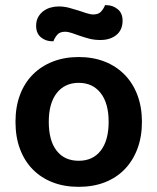

<svg xmlns="http://www.w3.org/2000/svg" viewBox="-20 -709 610 744"><path d="M530 -237Q530 -179 512.5 -132.5Q495 -86 463 -53Q431 -20 386 -2.5Q341 15 285 15Q229 15 184 -2.5Q139 -20 107 -52.5Q75 -85 57.5 -131.5Q40 -178 40 -237Q40 -295 57.5 -341.5Q75 -388 107.5 -420.5Q140 -453 185 -470.5Q230 -488 285 -488Q340 -488 385 -470.5Q430 -453 462.5 -420Q495 -387 512.5 -340.5Q530 -294 530 -237ZM285 -388Q231 -388 200 -348.5Q169 -309 169 -237Q169 -164 199.5 -125Q230 -86 285 -86Q340 -86 370.5 -125.5Q401 -165 401 -237Q401 -309 370 -348.5Q339 -388 285 -388ZM207 -684Q228 -684 247 -679Q266 -674 283 -668.5Q300 -663 315 -658Q330 -653 342 -653Q362 -653 372 -664.5Q382 -676 387 -689H392Q417 -689 436 -673.5Q455 -658 455 -629Q455 -593 431 -573.5Q407 -554 369 -554Q346 -554 326.5 -559Q307 -564 290 -570Q273 -576 258.5 -581Q244 -586 232 -586Q212 -586 202 -574.5Q192 -563 187 -549H183Q157 -549 138.5 -564.5Q120 -580 120 -609Q120 -628 127.5 -642Q135 -656 147.5 -665.5Q160 -675 175.5 -679.5Q191 -684 207 -684Z"/></svg>

Font: Baloo Paaji 2 SemiBold
Style: Regular
Weight: 600
Designer: Shuchita Grover, Noopur Datye and Ek Type
Foundry: Ek Type
Version: Version 1.640;hotconv 1.0.111;makeotfexe 2.5.65597; ttfautoh